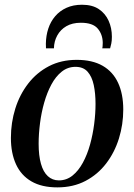

<svg xmlns="http://www.w3.org/2000/svg" viewBox="-20 -779 566 810"><path d="M303.5 -526.5Q369.5 -526.5 413 -501.5Q456.5 -476.5 478.2 -429.5Q500 -382.5 500 -317Q500 -254 481.8 -195Q463.5 -136 428 -89.5Q392.5 -43 340.8 -15.8Q289 11.5 222 11.5Q156 11.5 112.5 -13.8Q69 -39 47.5 -86Q26 -133 26 -197Q26 -261.5 44.5 -320.8Q63 -380 99 -426.5Q135 -473 186.5 -499.8Q238 -526.5 303.5 -526.5ZM298.5 -497Q266 -497 240.5 -476.8Q215 -456.5 196.8 -422.5Q178.5 -388.5 166.5 -346.2Q154.5 -304 148.8 -259Q143 -214 143 -172.5Q143 -122.5 152.8 -88Q162.5 -53.5 181.8 -35.8Q201 -18 228.5 -18Q260.5 -18 285.8 -38.2Q311 -58.5 329.5 -92.5Q348 -126.5 359.8 -168.8Q371.5 -211 377.2 -255.2Q383 -299.5 383 -340.5Q383 -385 375.5 -420.2Q368 -455.5 349.8 -476.2Q331.5 -497 298.5 -497ZM174 -575Q174 -579.5 173.8 -583.5Q173.5 -587.5 173.5 -594.5Q174 -629 183.8 -658.5Q193.5 -688 213 -710.8Q232.5 -733.5 260.8 -746.2Q289 -759 326 -759Q369.5 -759 397 -740.5Q424.5 -722 438.2 -691.5Q452 -661 452 -624Q452 -606.5 449.5 -595.2Q447 -584 444.5 -575H411.5Q412 -578 412.8 -583.2Q413.5 -588.5 413.5 -598.5Q413 -634 392.2 -658.5Q371.5 -683 321 -683Q285 -683 260 -668.5Q235 -654 221.5 -629.2Q208 -604.5 207.5 -575Z"/></svg>

Font: Merriweather 120pt Medium
Style: Italic
Weight: 500
Italic angle: -7.8°
Version: Version 2.101